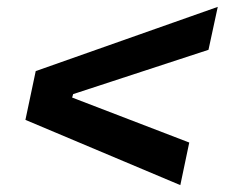

<svg xmlns="http://www.w3.org/2000/svg" viewBox="-20 -640 654 559"><path d="M587 -495 193 -366 190 -356 531 -225 505 -101 54 -291 84 -433 614 -620Z"/></svg>

Font: Mona Sans SemiBold
Style: Italic
Weight: 600
Italic angle: -11.7°
Designer: Deni Anggara
Foundry: GitHub
Version: Version 2.000